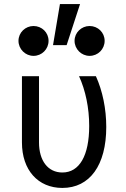

<svg xmlns="http://www.w3.org/2000/svg" viewBox="-20 -915 620 945"><path d="M452 -540H369C401 -470 419 -384 419 -295C419 -149 371 -66 287 -66C216 -66 172 -124 172 -214V-540H88V-214C88 -78 167 10 287 10C422 10 503 -102 503 -290C503 -379 485 -467 452 -540ZM71 -714C71 -673 105 -640 145 -640C186 -640 219 -673 219 -714C219 -755 186 -787 145 -787C105 -787 71 -755 71 -714ZM347 -714C347 -673 381 -640 421 -640C462 -640 495 -673 495 -714C495 -755 462 -787 421 -787C381 -787 347 -755 347 -714ZM374 -895H275L241 -693H308Z"/></svg>

Font: CommitMono-dimboump
Style: Regular
Weight: 400
Monospace: yes
Designer: Eigil Nikolajsen
Foundry: Eigil Nikolajsen
Version: Version 1.143